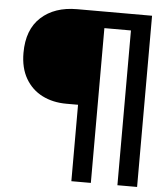

<svg xmlns="http://www.w3.org/2000/svg" viewBox="-59 -814 860 1001"><g transform="rotate(5 370.5 -314.0)"><path d="M352 -266H291Q220 -266 164.5 -294Q109 -322 77 -377Q45 -432 45 -511Q45 -633 115.5 -697.5Q186 -762 304 -762H696V134H593V-676H454V134H352Z"/></g></svg>

Font: Prompt
Style: Regular
Weight: 400
Designer: Katatrad Team
Foundry: CadsonDemak
Version: Version 1.001